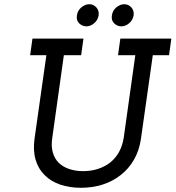

<svg xmlns="http://www.w3.org/2000/svg" viewBox="-20 -883 833 911"><path d="M134 -700H376L365 -621H283L228 -229Q222 -190 230.5 -160Q239 -130 259 -110Q279 -91 308.5 -81Q338 -71 375 -71Q412 -71 444.5 -81.5Q477 -92 503 -112Q528 -132 544.5 -161.5Q561 -191 567 -229L622 -621H540L551 -700H793L782 -621H705L649 -226Q641 -169 615.5 -125Q590 -81 552 -52Q514 -22 466 -7Q418 8 364 8Q310 8 266 -7Q222 -22 192 -52Q162 -81 149 -125Q136 -169 144 -226L200 -621H123ZM345 -810Q348 -833 366 -848Q384 -863 404 -863Q423 -863 437 -848Q451 -833 448 -810Q444 -787 426.5 -772.5Q409 -758 390 -758Q370 -758 355.5 -772.5Q341 -787 345 -810ZM511 -810Q514 -833 532 -848Q550 -863 570 -863Q589 -863 603 -848Q617 -833 614 -810Q610 -787 592.5 -772.5Q575 -758 556 -758Q536 -758 521.5 -772.5Q507 -787 511 -810Z"/></svg>

Font: Josefin Slab
Style: Bold Italic
Weight: 700
Italic angle: -12°
Designer: Santiago Orozco
Foundry: Typemade
Version: Version 2.000